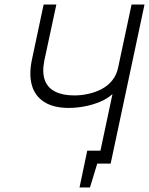

<svg xmlns="http://www.w3.org/2000/svg" viewBox="-20 -720 656 845"><path d="M364 -57 330 105H376L408 0H438L450 -57ZM616 -700H559L500 -423Q493 -389 473 -365Q453 -341 425.5 -327Q398 -313 367 -306.5Q336 -300 307 -300Q256 -300 222.5 -317Q189 -334 177 -368Q165 -402 175 -453L228 -700H172L120 -455Q107 -391 120.5 -344Q134 -297 175 -271Q216 -245 283 -245Q315 -245 350.5 -251.5Q386 -258 419 -271.5Q452 -285 475 -306L410 0H467Z"/></svg>

Font: Advent Pro
Style: Italic
Weight: 400
Italic angle: -12°
Designer: VivaRado, Andreas Kalpakidis
Foundry: VivaRado, Andreas Kalpakidis
Version: Version 3.000